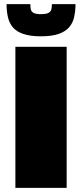

<svg xmlns="http://www.w3.org/2000/svg" viewBox="-20 -916 399 936"><path d="M55 0V-688H305V0ZM180 -739Q127 -739 93.5 -750.5Q60 -762 42.5 -783Q25 -804 18.5 -833Q12 -862 12 -896H128Q128 -883 130 -871.5Q132 -860 143 -853.5Q154 -847 179 -847Q206 -847 217 -853.5Q228 -860 230.5 -871Q233 -882 233 -896H348Q348 -862 341.5 -833Q335 -804 317 -783Q299 -762 265.5 -750.5Q232 -739 180 -739Z"/></svg>

Font: Saira SemiExpanded Black
Style: Regular
Weight: 900
Width: 6
Designer: Hector Gatti with collaboration of the Omnibus-Type team
Foundry: Omnibus-Type
Version: Version 1.101